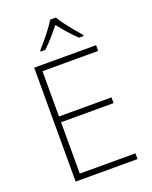

<svg xmlns="http://www.w3.org/2000/svg" viewBox="-171 -1039 893 1131"><g transform="rotate(-20 275.5 -474.0)"><path d="M102 0V-714H490V-678H141V-394H470V-358H141V-36H490V0ZM323 -948Q335 -927 355.5 -899.5Q376 -872 398.5 -845Q421 -818 439 -797V-790H410Q383 -816 355 -848Q327 -880 305 -908Q283 -880 255 -848Q227 -816 199 -790H170V-797Q189 -818 211.5 -845Q234 -872 254.5 -899.5Q275 -927 287 -948Z"/></g></svg>

Font: Noto Sans Symbols ExtraLight
Style: Regular
Weight: 250
Version: Version 2.002